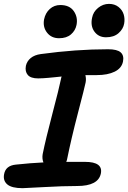

<svg xmlns="http://www.w3.org/2000/svg" viewBox="-30 -963 665 994"><path d="M519 -770Q480.5 -770 459 -799.1Q437.5 -828.1 446.8 -871.1Q452.6 -901.9 478 -922.4Q503.4 -942.9 534.2 -942.9Q563.5 -942.9 583.5 -927Q603.5 -911.1 610.4 -888.2Q617.2 -865.2 612.8 -840.8Q607.9 -812.5 583.7 -791.3Q559.6 -770 519 -770ZM275.9 -765.1Q235.8 -765.1 213.4 -794.2Q190.9 -823.2 198.2 -862.8Q205.1 -896 227.8 -916.5Q250.5 -937 282.2 -937Q330.1 -937 352.1 -905.3Q374 -873.5 366.2 -834Q360.4 -804.7 337.4 -784.9Q314.5 -765.1 275.9 -765.1ZM86.9 11.2Q30.8 11.2 7.8 -8.3Q-15.1 -27.8 -8.8 -61Q-1 -105.5 51.8 -110.8Q129.4 -119.1 194.8 -122.1Q187 -141.6 190.9 -165Q206.5 -242.2 241.2 -374Q275.9 -505.9 285.2 -551.8Q287.1 -562.5 289.1 -566.9Q273.9 -565.4 253.2 -563.2Q232.4 -561 220.9 -560.1Q209.5 -559.1 194.8 -558.1Q180.2 -557.1 168 -557.1Q128.9 -557.1 113.8 -575Q98.6 -592.8 104 -622.1Q109.4 -646.5 129.2 -662.6Q148.9 -678.7 181.2 -683.1Q363.3 -708 529.8 -708Q576.7 -708 594.7 -691.9Q612.8 -675.8 606.9 -645Q600.1 -609.9 563.7 -592Q527.3 -574.2 471.2 -574.2H412.1Q417 -553.7 413.1 -535.2Q408.7 -512.7 373.5 -377.9Q338.4 -243.2 317.9 -141.1Q316.9 -134.3 313 -125H410.2Q503.9 -125 492.2 -64.9Q479 0 369.1 0Q294.9 0 197.3 5.6Q99.6 11.2 86.9 11.2Z"/></svg>

Font: Shantell Sans Normal
Style: Italic
Weight: 600
Italic angle: -11.31°
Designer: Stephen Nixon, Anya Danilova, Shantell Martin
Foundry: Arrow Type
Version: Version 1.006;[559af2be0]